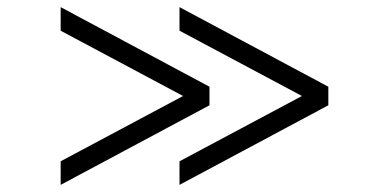

<svg xmlns="http://www.w3.org/2000/svg" viewBox="-20 -521 1040 538"><path d="M483 -3V-69L826 -252L483 -435V-501L900 -278V-226ZM150 -3V-69L493 -252L150 -435V-501L567 -278V-226Z"/></svg>

Font: Asta Sans
Style: Regular
Weight: 400
Designer: 42dot
Version: Version 1.000